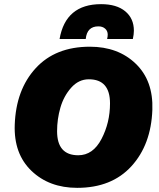

<svg xmlns="http://www.w3.org/2000/svg" viewBox="-20 -895 768 925"><path d="M267 -707Q296 -875 467 -875Q542 -875 583.5 -840.5Q625 -806 625 -747Q625 -730 620 -707H496Q499 -719 499 -728Q499 -746 486.5 -757Q474 -768 454 -768Q399 -768 393 -707ZM352 10Q217 10 131.5 -72Q46 -154 51 -294Q57 -463 152 -566.5Q247 -670 413 -670Q549 -670 634 -588Q719 -506 714 -366Q708 -198 613 -94Q518 10 352 10ZM357 -147Q428 -147 469 -225.5Q510 -304 510 -397Q510 -513 408 -513Q359 -513 323 -472.5Q287 -432 271 -376.5Q255 -321 255 -263Q255 -147 357 -147Z"/></svg>

Font: Elaine Sans ExtraBold
Style: Italic
Weight: 800
Italic angle: -13°
Designer: Wei Huang
Foundry: Wei Huang
Version: Version 2.001;December 24, 2019;FontCreator 12.0.0.2547 64-b